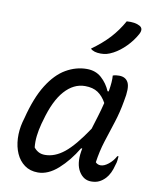

<svg xmlns="http://www.w3.org/2000/svg" viewBox="-90 -883 780 963"><g transform="rotate(10 300.0 -401.5)"><path d="M322 -543Q367 -543 397 -516Q427 -489 443 -451H449Q458 -504 455 -533Q463 -536 470.5 -537Q478 -538 487 -538Q521 -538 534 -511.5Q547 -485 533 -417Q523 -358 505.5 -304.5Q488 -251 471.5 -199Q455 -147 447 -90Q457 -79 473 -79Q491 -79 512.5 -96Q534 -113 548 -139H554Q553 -129 552 -118Q551 -107 546 -93Q535 -48 512 -23Q497 -7 480 1Q463 9 440 9Q401 9 378 -28.5Q355 -66 365 -130Q366 -138 368 -146H362Q322 -79 271.5 -34Q221 11 169 11Q129 11 101 -9.5Q73 -30 58 -64Q43 -98 41 -140Q39 -182 50 -225L56 -246Q83 -353 124 -418.5Q165 -484 216 -513.5Q267 -543 322 -543ZM132 -110Q142 -97 156 -89.5Q170 -82 189 -82Q239 -82 287 -120.5Q335 -159 397 -252Q407 -285 417.5 -319Q428 -353 437 -390Q419 -423 393.5 -440Q368 -457 328 -457Q270 -457 224 -405.5Q178 -354 150 -250L145 -233Q136 -199 132.5 -169Q129 -139 132 -110ZM477 -813Q520 -816 543 -803Q566 -791 550 -761Q531 -726 501 -695.5Q471 -665 439 -648Q420 -638 406 -634.5Q392 -631 376 -631Q340 -631 324 -647Q377 -685 413 -724Q449 -763 477 -813Z"/></g></svg>

Font: Recursive Sn Csl St
Style: Italic
Weight: 400
Italic angle: -15°
Version: Version 1.079;hotconv 1.0.112;makeotfexe 2.5.65598; ttfautoh